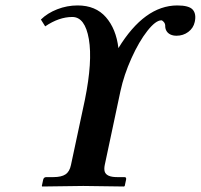

<svg xmlns="http://www.w3.org/2000/svg" viewBox="-20 -678 731 699"><path d="M238.3 -77.1 289.1 -314.9Q317.4 -455.1 303.5 -535.6Q289.6 -616.2 243.2 -616.2Q194.8 -616.2 144.5 -582L128.9 -606.9Q152.8 -630.4 188.5 -644.3Q224.1 -658.2 262.7 -658.2Q328.1 -658.2 365.5 -615.5Q402.8 -572.8 411.1 -502.9Q505.9 -657.7 625 -658.2Q668.5 -658.2 681.9 -642.6Q695.3 -627 689 -598.1Q684.1 -575.7 665.5 -561.8Q647 -547.9 622.6 -547.9Q609.9 -547.9 600.3 -552.5Q590.8 -557.1 585.9 -565.7Q581.1 -574.2 581.5 -585Q581.1 -592.8 575.9 -598.4Q570.8 -604 567.4 -604Q546.9 -604 516.6 -565.7Q486.3 -527.3 458.7 -466.3Q431.2 -405.3 418.5 -346.2L361.3 -77.1Q358.4 -62.5 361.3 -53Q364.3 -43.5 375.5 -38.3Q386.7 -33.2 407.2 -33.2H433.1Q440.9 -33.2 439 -23.9L434.1 -1L431.6 1Q317.9 -1 283.2 -1L133.8 1L132.3 -1L137.2 -23.9Q139.2 -32.7 147.9 -33.2H173.8Q203.6 -33.2 218.5 -43.2Q233.4 -53.2 238.3 -77.1Z"/></svg>

Font: Linux Libertine Slanted
Style: Semibold Slanted
Weight: 600
Designer: Philipp H. Poll
Foundry: Philipp H. Poll
Version: Version 5.1.1